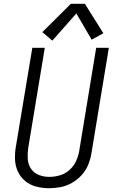

<svg xmlns="http://www.w3.org/2000/svg" viewBox="-20 -988 616 1016"><path d="M239 8Q270 8 301 2Q332 -4 361 -20.5Q390 -37 412.5 -62Q435 -87 447 -117Q459 -147 464 -178L556 -735H489L399 -188Q394 -160 381.5 -133.5Q369 -107 346.5 -87.5Q324 -68 296 -60Q268 -52 241 -52Q212 -52 186 -62Q160 -72 144.5 -94.5Q129 -117 127 -145.5Q125 -174 129 -203L217 -735H151L64 -212Q58 -178 59.5 -143.5Q61 -109 75 -79.5Q89 -50 114 -29.5Q139 -9 172 -0.5Q205 8 239 8ZM257 -773 384 -917 465 -778 527 -812 429 -968H355L204 -818Z"/></svg>

Font: Iosevka Sparkle Light Oblique
Style: Regular
Weight: 300
Italic angle: -9°
Designer: Belleve Invis
Foundry: Belleve Invis
Version: Version 4.5.0; ttfautohint (v1.8.3)